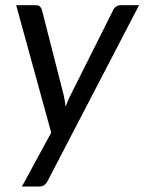

<svg xmlns="http://www.w3.org/2000/svg" viewBox="-20 -526 540 718"><path d="M158 151Q147.5 171.5 127 171.5H62L171.5 -30L40.5 -506.5H114Q124.5 -506.5 129.8 -501.2Q135 -496 137 -488L218.5 -169Q221 -158.5 222.5 -148Q224 -137.5 225 -127Q229.5 -137.5 233.8 -148.2Q238 -159 243.5 -169.5L403.5 -489Q407.5 -497 414.8 -501.8Q422 -506.5 429.5 -506.5H500Z"/></svg>

Font: LatoHex
Style: Italic
Weight: 400
Italic angle: -7°
Designer: Lukasz Dziedzic
Foundry: tyPoland Lukasz Dziedzic
Version: Version 1.104; Western+Polish opensource